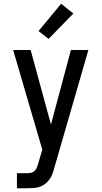

<svg xmlns="http://www.w3.org/2000/svg" viewBox="-20 -786 540 1021"><path d="M70 215V135H125Q136 135 146.5 132.5Q157 130 164.5 122.5Q172 115 176 105Q180 95 183 85V84L205 10L50 -520H143L251 -124L357 -520H450L269 106Q265 122 259 138Q253 154 243.5 167.5Q234 181 220.5 191.5Q207 202 191 207.5Q175 213 158.5 214Q142 215 125 215ZM238 -579 185 -621 305 -766 370 -714Z"/></svg>

Font: Iosevka SS18 Medium
Style: Regular
Weight: 500
Monospace: yes
Designer: Belleve Invis
Foundry: Belleve Invis
Version: Version 25.1.1; ttfautohint (v1.8.4)